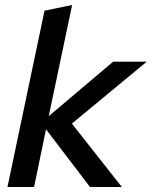

<svg xmlns="http://www.w3.org/2000/svg" viewBox="-20 -752 610 772"><path d="M10 0 159 -709 270 -732 176 -285 435 -504H570L269 -255L470 0H342L165 -232L117 0Z"/></svg>

Font: Rosa Sans Medium
Style: Italic
Weight: 500
Italic angle: -12°
Designer: Pentagram / MCKL
Foundry: Pentagram / MCKL
Version: Version 1.005;September 16, 2019;FontCreator 11.5.0.2425 64-